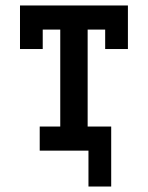

<svg xmlns="http://www.w3.org/2000/svg" viewBox="-20 -550 540 701"><path d="M303 131V0H125V-88H200V-442H136V-371H53V-530H447V-371H364V-442H300V-88H386V131Z"/></svg>

Font: Iosevka Slab Semibold
Style: Regular
Weight: 600
Monospace: yes
Designer: Belleve Invis
Foundry: Belleve Invis
Version: Version 11.1.1; ttfautohint (v1.8.3)